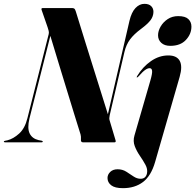

<svg xmlns="http://www.w3.org/2000/svg" viewBox="-67 -742 1018 1001"><path d="M86.5 -124Q74.5 -73.5 87.5 -46.5Q100.5 -19.5 134 -11.5L150 -8.5Q156 -7 156 -4Q156 0 150 0H-40Q-47 0 -47 -3.5Q-47 -6.5 -41 -8L-28.5 -10.5Q3 -18.5 33 -45.8Q63 -73 76 -126L187 -564.5Q189 -573.5 186.5 -582Q184 -590.5 181.5 -599L150 -690Q146.5 -700 155.5 -700H309.5Q315.5 -700 320 -697.2Q324.5 -694.5 328 -683Q356.5 -590.5 378.5 -520Q400.5 -449.5 419 -390.5Q437.5 -331.5 455.8 -273.2Q474 -215 495.5 -146.5L608 -633.5Q618.5 -678 639.2 -700Q660 -722 686 -722Q709 -722 721 -710.2Q733 -698.5 733 -680Q732.5 -656.5 718 -637Q703.5 -617.5 668 -591Q631.5 -564 611 -536.5Q590.5 -509 581.5 -470L505 -141.5Q503 -131.5 502.8 -125.8Q502.5 -120 505.5 -111L535.5 -10.5Q538.5 0 530 0H365.5Q353.5 0 355 -15Q356 -30.5 353 -41Q339 -85.5 320.5 -145.5Q302 -205.5 281 -274.2Q260 -343 238 -414.8Q216 -486.5 195.5 -555ZM821 -503Q791 -503 774 -518.5Q757 -534 757 -558Q757 -580.5 770.5 -603.8Q784 -627 807.5 -642.5Q831 -658 862 -658Q899 -658 915 -642.5Q931 -627 931 -603.5Q931 -564.5 902.2 -533.8Q873.5 -503 821 -503ZM869.5 -341 741.5 103Q720.5 175.5 678.2 207.2Q636 239 574 239Q532 239 512.8 224Q493.5 209 493.5 186Q493.5 168 507.8 154.2Q522 140.5 546 140.5Q571.5 140.5 591.2 153Q611 165.5 629 177.8Q647 190 666 190Q693.5 190 699.5 161Q703.5 139.5 691.2 117Q679 94.5 662.2 70.2Q645.5 46 635.5 19.8Q625.5 -6.5 634 -35.5L717 -322.5Q727.5 -358.5 726 -372.5Q724.5 -386.5 713 -386.5Q703 -386.5 690 -377.5Q677 -368.5 655 -343.5Q649.5 -338 647 -338Q644 -338.5 648 -345.5Q677 -393.5 719.8 -423.2Q762.5 -453 810.5 -453Q854.5 -453 870 -424.8Q885.5 -396.5 869.5 -341Z"/></svg>

Font: Fraunces 144pt
Style: Bold Italic
Weight: 700
Italic angle: -16°
Version: Version 1.000;[b76b70a41]